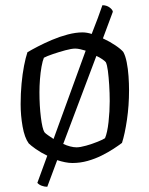

<svg xmlns="http://www.w3.org/2000/svg" viewBox="-20 -624 572 735"><path d="M452 -425Q460 -411 465 -386Q470 -361 472 -332.5Q474 -304 474 -278Q474 -220 466 -165.5Q458 -111 447 -77Q434 -67 414 -54Q394 -41 369 -28.5Q344 -16 315.5 -8Q287 0 257 0Q244 0 229 -3Q214 -6 199 -11L161 91Q150 91 139.5 87Q129 83 123 76L161 -28Q136 -40 117 -53.5Q98 -67 90 -75Q74 -97 66.5 -139.5Q59 -182 59 -225Q59 -266 62.5 -303.5Q66 -341 72 -372Q78 -403 85 -424Q100 -433 125 -446Q150 -459 179.5 -471.5Q209 -484 239.5 -492Q270 -500 296 -500Q304 -500 313 -498.5Q322 -497 331 -494Q344 -527 354.5 -555Q365 -583 372 -604Q388 -604 399.5 -595.5Q411 -587 412 -579L374 -477Q400 -465 421.5 -450.5Q443 -436 452 -425ZM131 -271Q131 -219 136.5 -175Q142 -131 150 -118Q154 -113 163.5 -106.5Q173 -100 185 -92L308 -430Q298 -433 287.5 -435.5Q277 -438 268 -438Q254 -438 230 -431.5Q206 -425 182.5 -417Q159 -409 148 -403Q143 -391 139 -369Q135 -347 133 -321Q131 -295 131 -271ZM382 -95Q391 -116 395.5 -157Q400 -198 400 -237Q400 -268 398 -299Q396 -330 393 -353Q390 -376 385 -386Q382 -390 372 -397Q362 -404 349 -410L222 -73Q235 -67 248.5 -63.5Q262 -60 273 -60Q287 -60 310 -66.5Q333 -73 354 -81.5Q375 -90 382 -95Z"/></svg>

Font: Texturina Medium 12pt ExtraLight
Style: Regular
Weight: 250
Version: Version 1.002